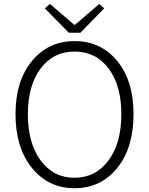

<svg xmlns="http://www.w3.org/2000/svg" viewBox="-20 -953 766 985"><path d="M362.3 12.7Q228.5 12.7 144 -91.3Q59.6 -195.3 59.6 -367.2Q59.6 -538.1 144 -640.1Q228.5 -742.2 362.3 -742.2Q497.1 -742.2 581.1 -640.6Q665 -539.1 665 -367.2Q665 -194.3 581.1 -90.8Q497.1 12.7 362.3 12.7ZM602.5 -367.2Q602.5 -514.6 537.1 -601.6Q471.7 -688.5 362.3 -688.5Q253.9 -688.5 188.5 -601.6Q123 -514.6 123 -367.2Q123 -218.8 188.5 -129.9Q253.9 -41 362.3 -41Q470.7 -41 536.6 -129.9Q602.5 -218.8 602.5 -367.2ZM333 -785.2 210 -910.2 236.3 -932.6 360.4 -826.2H365.2L489.3 -932.6L514.6 -910.2L392.6 -785.2Z"/></svg>

Font: Gen Shin Gothic Light
Style: Regular
Weight: 200
Designer: [Source Han Sans]
Ryoko NISHIZUKA  (kana & ideographs); Paul D. Hunt (Latin, Greek & Cyrillic); Wenlong ZHANG  (bopomofo
Version: Version 1.002.20150607